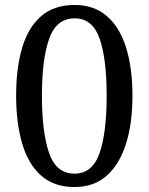

<svg xmlns="http://www.w3.org/2000/svg" viewBox="-20 -744 599 774"><path d="M280 10Q198 10 146 -36Q94 -82 69.5 -165Q45 -248 45 -359Q45 -470 69.5 -552Q94 -634 146 -679Q198 -724 281 -724Q359 -724 411 -679Q463 -634 488.5 -551.5Q514 -469 514 -358Q514 -247 488 -164.5Q462 -82 410.5 -36Q359 10 280 10ZM280 -44Q353 -44 381.5 -127Q410 -210 410 -358Q410 -507 381.5 -588.5Q353 -670 281 -670Q208 -670 178.5 -588.5Q149 -507 149 -358Q149 -210 178 -127Q207 -44 280 -44Z"/></svg>

Font: Noto Serif Yezidi
Style: Regular
Weight: 400
Designer: Dalton Maag Ltd
Foundry: Dalton Maag Ltd
Version: Version 1.001; ttfautohint (v1.8.4.7-5d5b)